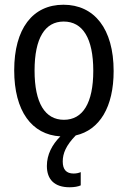

<svg xmlns="http://www.w3.org/2000/svg" viewBox="-20 -567 540 811"><path d="M274 224C294 224 310 221 321 216V160C314 163 304 166 291 166C260 166 245 149 245 115C245 81 259 47 300 5C401 -18 460 -115 460 -267C460 -446 378 -547 248 -547C118 -547 40 -446 40 -270C40 -98 114 2 235 9C200 44 178 86 178 134C178 191 210 224 274 224ZM250 -61C170 -61 126 -132 126 -269C126 -406 170 -476 249 -476C329 -476 374 -406 374 -268C374 -132 330 -61 250 -61Z"/></svg>

Font: Noto Sans Mono ExtraCondensed
Style: Regular
Weight: 400
Width: 2
Designer: Monotype Design Team
Foundry: Monotype Imaging Inc.
Version: Version 2.014